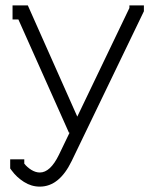

<svg xmlns="http://www.w3.org/2000/svg" viewBox="-20 -484 575 718"><path d="M518.1 -463.9V-441.9L248 118.2Q201.7 213.9 128.9 213.9Q97.2 213.9 69.6 196.3Q42 178.7 23.9 153.8L18.1 146V111.8H70.8V127.9Q81.5 141.6 97.4 151.4Q113.3 161.1 128.9 161.1Q168 161.1 200.2 95.2L240.2 12.2H237.8L48.8 -411.1H26.9V-463.9H84L269 -47.9L463.9 -454.1V-463.9Z"/></svg>

Font: Rawengulk
Style: Demibold
Weight: 600
Version: Version 0.92